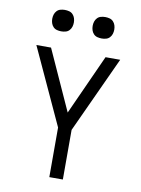

<svg xmlns="http://www.w3.org/2000/svg" viewBox="-95 -941 740 1006"><g transform="rotate(10 275.0 -438.5)"><path d="M239 0V-264L52 -670H130L275 -350L420 -670H498L311 -264V0ZM383 -763Q371 -763 359.5 -766Q348 -769 340 -777.5Q332 -786 328.5 -797Q325 -808 325 -820Q325 -832 328.5 -843Q332 -854 340 -862.5Q348 -871 359.5 -874Q371 -877 383 -877Q394 -877 405.5 -874Q417 -871 425 -862.5Q433 -854 436.5 -843Q440 -832 440 -820Q440 -808 436.5 -797Q433 -786 425 -777.5Q417 -769 405.5 -766Q394 -763 383 -763ZM167 -763Q156 -763 144.5 -766Q133 -769 125 -777.5Q117 -786 113.5 -797Q110 -808 110 -820Q110 -832 113.5 -843Q117 -854 125 -862.5Q133 -871 144.5 -874Q156 -877 167 -877Q179 -877 190.5 -874Q202 -871 210 -862.5Q218 -854 221.5 -843Q225 -832 225 -820Q225 -808 221.5 -797Q218 -786 210 -777.5Q202 -769 190.5 -766Q179 -763 167 -763Z"/></g></svg>

Font: Lode
Style: Regular
Weight: 400
Monospace: yes
Designer: Belleve Invis
Foundry: Belleve Invis
Version: Version 29.2.0; ttfautohint (v1.8.3)